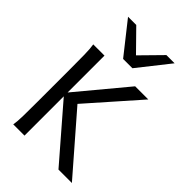

<svg xmlns="http://www.w3.org/2000/svg" viewBox="-285 -1100 1210 1210"><g transform="rotate(45 320.0 -495.5)"><path d="M178.2 -384.3 451.7 -712.9H568.8L272.9 -377.4L600.6 0H481L178.2 -350.1V0H78.1Q83.5 -29.3 84.5 -84.7Q85.4 -140.1 85.4 -212.4V-500.5Q85.4 -572.8 84.5 -628.2Q83.5 -683.6 78.1 -712.9H178.2ZM183.1 -991.2 317.4 -854.5 451.7 -991.2H524.9L358.9 -781.2H275.9L109.9 -991.2Z"/></g></svg>

Font: Andika APac
Style: Regular
Weight: 400
Designer: Victor Gaultney, Annie Olsen, Julie Remington, Don Collingsworth, Eric Hays, Becca Hirsbrunner
Foundry: SIL International
Version: Version 5.000